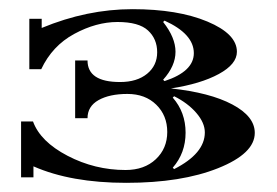

<svg xmlns="http://www.w3.org/2000/svg" viewBox="-20 -749 604 419"><path d="M497 -636Q497 -609 457.5 -587.5Q418 -566 353 -556Q438 -547 487 -521Q536 -495 536 -459Q536 -414 456 -382Q376 -350 255.5 -350Q135 -350 53 -386V-362H26V-484H52Q68 -440 127.5 -409Q187 -378 254 -378Q295 -378 320 -401.5Q345 -425 345 -461Q345 -497 321 -520.5Q297 -544 258 -544Q219 -544 195 -530.5Q171 -517 171 -491H144V-617H171Q171 -570 242 -570Q279 -570 301 -588Q323 -606 323 -635Q323 -664 303 -682.5Q283 -701 236.5 -701Q190 -701 142 -675Q94 -649 70 -598H44V-708H71V-688Q170 -729 269 -729Q368 -729 432.5 -702Q497 -675 497 -636ZM427 -460Q427 -481 408.5 -502.5Q390 -524 360 -539L357 -536Q385 -504 385 -459.5Q385 -415 357 -383L360 -380Q427 -414 427 -460ZM403 -633Q403 -675 339 -704L336 -701Q363 -667 363 -636Q363 -605 336 -575L339 -572Q403 -593 403 -633Z"/></svg>

Font: Diplomata SC
Style: Regular
Weight: 400
Width: 7
Designer: Eduardo Rodriguez Tunni
Foundry: Eduardo Rodriguez Tunni
Version: Version 1.001